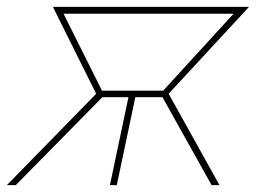

<svg xmlns="http://www.w3.org/2000/svg" viewBox="-45 -539 745 559"><path d="M-25 0 235 -266 109 -519H680L446 -266L594 0H571L428 -256H349L295 0H275L329 -256H253L1 0ZM252 -275H430L635 -499H140Z"/></svg>

Font: Raleway-v4020 Thin
Style: Italic
Weight: 250
Italic angle: -12°
Designer: Matt McInerney, Pablo Impallari, Rodrigo Fuenzalida
Foundry: Matt McInerney, Pablo Impallari, Rodrigo Fuenzalida
Version: Version 4.020;PS 004.020;hotconv 1.0.88;makeotf.lib2.5.64775